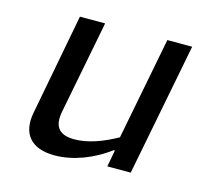

<svg xmlns="http://www.w3.org/2000/svg" viewBox="-82 -610 784 717"><g transform="rotate(15 310.0 -251.5)"><path d="M143 -513.5 68.5 -121C53 -38.5 93.5 11.5 185 11.5C257.5 11.5 333.5 -19 394 -64.5H398.5L386.5 0H477L577 -513.5H481L404 -117C348 -85.5 291.5 -65.5 241 -65.5C188.5 -65.5 157.5 -87.5 170.5 -154L240.5 -513.5Z"/></g></svg>

Font: Monaspace Argon
Style: Italic
Weight: 400
Italic angle: -11°
Designer: Riley Cran & the Lettermatic Team
Foundry: Lettermatic
Version: Version 1.101 (Monaspace Argon)